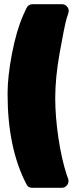

<svg xmlns="http://www.w3.org/2000/svg" viewBox="-20 -770 366 915"><path d="M296.9 -680.2Q286.6 -642.1 264.2 -517.1Q243.2 -399.9 243.2 -301.8Q243.2 -215.8 258.3 -113.5Q273.4 -11.2 298.8 65.9L305.2 83Q309.6 98.6 300 111.8Q290.5 125 273.9 125H133.8Q113.3 125 106 107.9Q16.1 -64 16.1 -323.2Q16.1 -405.8 37.1 -514.4Q58.1 -623 89.8 -695.8L106 -731Q115.2 -750 134.8 -750H274.9Q291 -750 300.8 -737.3Q310.5 -724.6 306.2 -709Q297.9 -684.6 296.9 -680.2Z"/></svg>

Font: Don José
Style: Regular
Weight: 900
Designer: Cristian Tournier
Version: Version 1.000